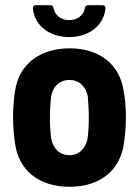

<svg xmlns="http://www.w3.org/2000/svg" viewBox="-20 -707 530 735"><path d="M245 -565C322 -565 378 -611 384 -676C384 -683 380 -687 372 -687H317C310 -687 306 -683 305 -676C300 -648 276 -630 245 -630C214 -630 190 -648 185 -676C184 -683 180 -687 173 -687H117C110 -687 106 -684 106 -677C106 -677 106 -676 106 -675C112 -610 168 -565 245 -565ZM246 8C363 8 439 -54 454 -156C459 -185 462 -226 462 -258C462 -291 459 -333 453 -361C438 -459 362 -522 247 -522C130 -522 53 -459 38 -361C33 -333 30 -291 30 -258C30 -226 33 -184 38 -155C53 -54 130 8 246 8ZM246 -113C209 -113 183 -138 176 -176C173 -200 171 -229 171 -258C171 -287 173 -315 176 -339C183 -377 209 -401 246 -401C282 -401 308 -377 316 -339C318 -315 320 -287 320 -258C320 -230 319 -201 315 -176C308 -138 282 -113 246 -113Z"/></svg>

Font: Barlow Semi Condensed
Style: Bold
Weight: 700
Width: 4
Designer: Jeremy Tribby
Foundry: Tribby Type
Version: Version 1.422;hotconv 1.0.109;makeotfexe 2.5.65596